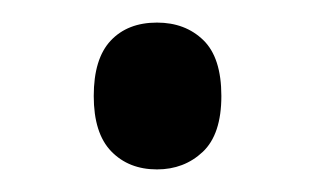

<svg xmlns="http://www.w3.org/2000/svg" viewBox="-20 -438 279 170"><path d="M63 -353Q63 -386 78 -402Q93 -418 119 -418Q144 -418 160 -402.5Q176 -387 176 -353Q176 -319 159.5 -303.5Q143 -288 119 -288Q94 -288 78.5 -304Q63 -320 63 -353Z"/></svg>

Font: Noto Sans Thai Cond
Style: Regular
Weight: 400
Width: 3
Designer: Monotype Design Team
Foundry: Monotype Imaging Inc.
Version: Version 2.002; ttfautohint (v1.8.4.7-5d5b)